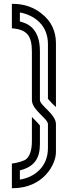

<svg xmlns="http://www.w3.org/2000/svg" viewBox="-20 -895 352 998"><path d="M145.8 -625V-375C145.8 -323.2 229.2 -278.3 229.2 -250V-125C229.2 -26.2 157.2 27.4 83.3 38.5V-9.4C158.6 -28.2 187.5 -71.8 187.5 -145.8V-242.7C187.5 -243.8 187.5 -243.8 186.5 -243.8C172.2 -262.8 153 -278 145.8 -287.5V-162.5C145.8 -112.5 134.4 -79.2 110.4 -63.5C89.6 -54.2 66.7 -47.9 41.7 -44.8V83.3H44.8C205.8 83.3 270.8 -40.6 270.8 -104.2V-250C270.8 -301.3 187.5 -346.6 187.5 -375V-629.2C187.5 -752.5 117.7 -774.7 83.3 -783.3V-830.2C159.7 -815.9 229.2 -764.4 229.2 -665.6V-381.2C233.3 -377.1 240.6 -368.8 252.1 -356.2C261.5 -347.9 267.7 -341.7 270.8 -338.5V-669.8C270.8 -732.3 246.9 -784.4 197.9 -822.9C157.3 -856.3 108.3 -874 51 -875H41.7V-747.9C122 -741.7 145.8 -708 145.8 -625Z"/></svg>

Font: Sportrop
Style: Regular
Weight: 500
Version: Version 0.9